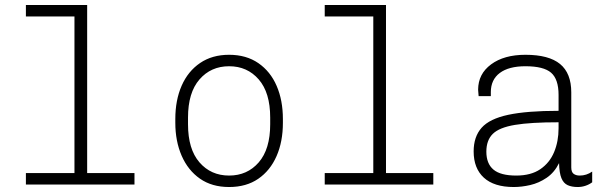

<svg xmlns="http://www.w3.org/2000/svg" viewBox="-20 -741 2440 771"><path d="M279 0V-675H84V-721H330V0ZM84 0V-46H520V0Z M900 10Q831 10 783 -23.5Q735 -57 709.5 -115.5Q684 -174 684 -248V-263Q684 -339 709.5 -397Q735 -455 783.5 -488Q832 -521 900 -521Q969 -521 1017.5 -487.5Q1066 -454 1091 -396Q1116 -338 1116 -263V-248Q1116 -172 1090.5 -114Q1065 -56 1017 -23Q969 10 900 10ZM900 -36Q973 -36 1019 -89Q1065 -142 1065 -242V-269Q1065 -369 1019 -422Q973 -475 900 -475Q827 -475 781 -422Q735 -369 735 -269V-242Q735 -142 781 -89Q827 -36 900 -36Z M1479 0V-675H1284V-721H1530V0ZM1284 0V-46H1720V0Z M2043 10Q1964 10 1923 -27.5Q1882 -65 1882 -133Q1882 -192 1914 -228Q1946 -264 2021 -280Q2096 -296 2223 -296V-360Q2223 -423 2193 -449Q2163 -475 2090 -475Q2023 -475 1987 -448Q1951 -421 1951 -371V-355H1902Q1900 -379 1899.5 -386Q1899 -393 1899 -391Q1899 -389 1899.5 -384.5Q1900 -380 1900 -381Q1900 -444 1952 -482.5Q2004 -521 2090 -521Q2184 -521 2229 -484Q2274 -447 2274 -370V-69Q2274 -50 2283.5 -43Q2293 -36 2308 -36Q2335 -36 2358 -52V-9Q2346 0 2331 5Q2316 10 2300 10Q2276 10 2259.5 2.5Q2243 -5 2234.5 -25.5Q2226 -46 2225 -86Q2206 -48 2175 -27Q2144 -6 2109.5 2Q2075 10 2043 10ZM2053 -36Q2112 -36 2149.5 -61.5Q2187 -87 2205 -130Q2223 -173 2223 -226V-250Q2111 -250 2048 -239.5Q1985 -229 1959 -203.5Q1933 -178 1933 -132Q1933 -84 1961.5 -60Q1990 -36 2053 -36Z"/></svg>

Font: Chivo Mono Thin
Style: Regular
Weight: 250
Designer: Hector Gatti
Foundry: Omnibus-Type
Version: Version 1.008